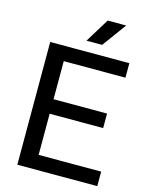

<svg xmlns="http://www.w3.org/2000/svg" viewBox="-137 -1032 870 1118"><g transform="rotate(15 298.0 -473.5)"><path d="M79 0V-740H556V-652.5H184V-87.5H561V0ZM144 -335.5V-423H506.5V-335.5ZM281 -802 370 -947H481.5L375.5 -802Z"/></g></svg>

Font: Encode Sans SC Condensed Thin Medium
Style: Regular
Weight: 500
Version: Version 3.002